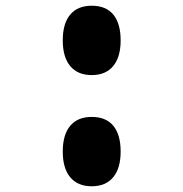

<svg xmlns="http://www.w3.org/2000/svg" viewBox="-20 -640 640 670"><path d="M300 10Q251 10 225 -21.5Q199 -53 199 -111Q199 -170 225 -201Q251 -232 300 -232Q350 -232 375.5 -201Q401 -170 401 -111Q401 -53 375 -21.5Q349 10 300 10ZM300 -378Q251 -378 225 -409.5Q199 -441 199 -499Q199 -558 225 -589Q251 -620 300 -620Q350 -620 375.5 -589Q401 -558 401 -499Q401 -441 375 -409.5Q349 -378 300 -378Z"/></svg>

Font: Martian Mono Condensed SemiBold
Style: Regular
Weight: 600
Width: 3
Designer: Roman Shamin
Foundry: Evil Martians
Version: Version 1.000